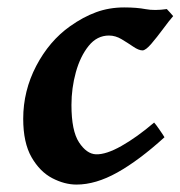

<svg xmlns="http://www.w3.org/2000/svg" viewBox="-20 -477 486 517"><path d="M446.3 -433.6Q435.5 -421.4 419.2 -399.2Q402.8 -377 387.5 -359.1Q372.1 -341.3 363.8 -341.3Q353.5 -341.3 338.9 -351.3Q324.2 -361.3 307.6 -371.3Q291 -381.3 273.4 -381.3Q241.2 -381.3 218.8 -353.5Q196.3 -325.7 184.3 -282.7Q172.4 -239.7 172.4 -194.3Q172.4 -124.5 192.9 -93.5Q213.4 -62.5 238.3 -61.5Q265.6 -60.5 307.1 -84Q348.6 -107.4 395 -147Q398.9 -143.1 409.4 -127.9Q419.9 -112.8 422.9 -107.4Q354 -44.9 295.9 -12.5Q237.8 20 186 20Q153.8 20 120.6 2.7Q87.4 -14.6 64.9 -53.7Q42.5 -92.8 42.5 -157.2Q42.5 -232.4 77.6 -299.6Q112.8 -366.7 168.5 -406.2Q203.6 -431.2 238.8 -444.1Q273.9 -457 314.5 -457Q348.1 -457 372.1 -452.4Q396 -447.8 429.2 -452.6Q433.6 -448.2 438.2 -442.9Q442.9 -437.5 446.3 -433.6Z"/></svg>

Font: Gentium Book Plus
Style: Bold Italic
Weight: 700
Italic angle: -8°
Designer: Victor Gaultney, Annie Olsen, Iska Routamaa, Becca Hirsbrunner
Foundry: SIL International
Version: Version 6.101